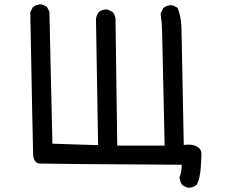

<svg xmlns="http://www.w3.org/2000/svg" viewBox="-20 -747 1040 882"><path d="M839.4 114.7 819.8 105 818.4 104 817.4 103Q806.6 87.9 804.7 68.8V67.4L805.2 66.4Q815.4 40.5 814.5 9.8Q187 5.9 163.1 4.4Q148.9 3.4 141.1 -7.1Q133.3 -17.6 132.3 -35.2Q130.9 -68.4 119.1 -689.5V-690.9L119.6 -691.9L129.4 -711.4L129.9 -712.4L130.9 -713.4Q148.4 -728.5 172.4 -726.6H173.3L174.3 -726.1L193.8 -716.3L195.8 -715.3L196.3 -713.9L196.8 -713.4L206.5 -693.8L207 -692.9V-691.4L220.7 -86.9L430.7 -80.1L420.9 -660.2V-660.6Q423.3 -678.2 434.1 -691.4L434.6 -691.9Q450.2 -705.1 474.1 -703.1H475.1L476.1 -702.6L495.6 -692.9L496.6 -692.4L497.6 -691.4Q512.7 -673.8 510.7 -650.4L518.6 -78.1H736.3Q725.6 -565.4 724.6 -606Q723.6 -646 717.8 -682.6V-684.6L718.3 -686L730 -709.5L730.5 -710.9L731.9 -711.4Q748 -724.6 772 -722.7H772.9L773.9 -722.2L793.5 -712.4L795.9 -711.4L796.4 -709Q801.8 -695.3 805.4 -680.7Q809.1 -666 811 -650.9Q813 -635.7 813.5 -619.6Q814 -596.7 816.7 -461.4Q819.3 -326.2 824.2 -81.1Q858.4 -85.9 879.9 -76.2Q905.3 -64.5 905.3 -40.5Q905.3 -20.5 901.9 26.4Q898.4 73.7 884.3 100.6L883.8 101.6L882.8 102.1Q865.2 117.2 841.3 115.2H840.3Z"/></svg>

Font: NaikaiFont
Style: SemiBold
Weight: 600
Version: Version 1.89